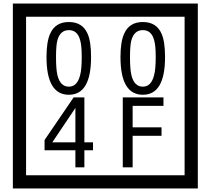

<svg xmlns="http://www.w3.org/2000/svg" viewBox="-20 -980 1195 1090"><path d="M1103 90H53V-960H1103ZM1028 15V-885H128V15ZM497 -656Q497 -442 371 -442Q244 -442 244 -656Q244 -744 265 -789Q294 -855 371 -855Q448 -855 477 -789Q497 -745 497 -656ZM444 -656Q444 -723 435 -752Q420 -809 371 -809Q322 -809 306 -752Q298 -723 298 -656Q298 -587 306 -553Q322 -488 371 -488Q419 -488 435 -554Q444 -587 444 -656ZM917 -656Q917 -442 791 -442Q664 -442 664 -656Q664 -744 685 -789Q714 -855 791 -855Q868 -855 897 -789Q917 -745 917 -656ZM864 -656Q864 -723 855 -752Q840 -809 791 -809Q742 -809 726 -752Q718 -723 718 -656Q718 -587 726 -553Q742 -488 791 -488Q839 -488 855 -554Q864 -587 864 -656ZM508 -127H459V-30H408V-127H233V-185L398 -427H459V-172H508ZM408 -172V-367L277 -172ZM908 -379H733V-257H897V-209H733V-30H677V-427H908Z"/></svg>

Font: Unicode BMP Fallback SIL
Style: Regular
Weight: 400
Foundry: NRSI, SIL International
Version: Version 5.1 Based on Unicode 5.1